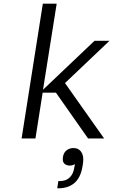

<svg xmlns="http://www.w3.org/2000/svg" viewBox="-20 -750 613 1040"><path d="M97 0 212 -730H287L213 -264L492 -529H573L332 -300L544 0H457L283 -248H211L172 0ZM378 51.9Q407 51.9 421 74.9Q431 88.9 431 114.9Q431 127.9 428 144.9L427 150.9Q417 211.9 383.5 240.9Q350 269.9 296 269.9H290L296 230.9H303Q338 230.9 358 210.9Q378 190.9 383 154.9L386 138.9Q373 146.9 358 146.9Q340 146.9 328 135.9Q320 126.9 320 111.9Q320 105.9 321 99.9Q325 75.9 341 63.9Q357 51.9 378 51.9Z"/></svg>

Font: Sora Light
Style: Italic
Weight: 300
Designer: Jonathan Barnbrook, Juli√°n Moncada
Version: Version 1.000